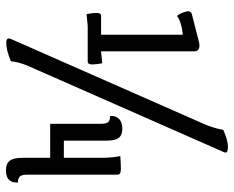

<svg xmlns="http://www.w3.org/2000/svg" viewBox="-92 -702 803 660"><g transform="rotate(90 310.0 -371.5)"><path d="M607 -31Q609 10 565 10Q542 10 532 -3Q522 -16 522 -46V-142H405V-318Q405 -335 399 -341.5Q393 -348 378 -348Q377 -368 388.5 -379Q400 -390 422 -390Q444 -390 453.5 -377.5Q463 -365 463 -336V-189H522V-319Q522 -353 516 -383Q540 -385 560 -385Q580 -385 580 -374V-61Q580 -45 586 -38Q592 -31 607 -31ZM426 -737Q462 -753 483 -753Q504 -753 504 -745Q504 -742 502 -738L207 -68Q193 -36 190 -7Q152 9 127 9Q107 9 113 -6L408 -676Q420 -705 426 -737ZM135 -655Q156 -655 156 -638V-317H157L197 -321Q201 -301 201 -286Q201 -271 191 -271H68L28 -267Q24 -287 24 -302Q24 -317 34 -317H99V-598L77 -595Q49 -589 34 -578Q23 -591 18 -615Q18 -626 28 -629L126 -654Q130 -655 135 -655Z"/></g></svg>

Font: el_Medula One
Style: Regular
Weight: 400
Designer: Luciano Vergara
Foundry: Luciano Vergara
Version: Version 1.002 August 17, 2020